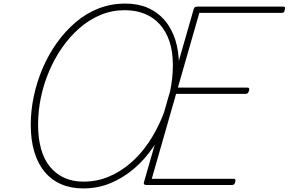

<svg xmlns="http://www.w3.org/2000/svg" viewBox="-20 -1035 1615 1074"><path d="M445 19Q377 19 322.5 -4.5Q268 -28 230 -73.5Q192 -119 172 -185.5Q152 -252 152 -337Q152 -416 169 -496.5Q186 -577 218.5 -653Q251 -729 297.5 -794.5Q344 -860 402.5 -910Q461 -960 531 -987.5Q601 -1015 681 -1015Q751 -1015 806 -991.5Q861 -968 900 -923Q939 -878 960 -814Q981 -750 981 -670Q981 -593 964 -512.5Q947 -432 914 -354.5Q881 -277 835 -209.5Q789 -142 729 -91Q669 -40 598 -10.5Q527 19 445 19ZM447 -19Q523 -19 589 -47Q655 -75 710.5 -123Q766 -171 809.5 -235Q853 -299 884 -372Q915 -445 931 -521.5Q947 -598 947 -671Q947 -745 928.5 -801.5Q910 -858 874.5 -898Q839 -938 789 -958Q739 -978 678 -978Q606 -978 542.5 -951.5Q479 -925 425 -878Q371 -831 328 -769.5Q285 -708 254.5 -636Q224 -564 208.5 -488.5Q193 -413 193 -337Q193 -261 210 -201Q227 -141 260.5 -101Q294 -61 340.5 -40Q387 -19 447 -19ZM801 0Q791 0 787 -3.5Q783 -7 785 -15L1063 -982Q1065 -991 1069.5 -994.5Q1074 -998 1086 -998H1563Q1572 -998 1574 -993.5Q1576 -989 1573 -981Q1572 -970 1567.5 -966.5Q1563 -963 1553 -963H1095L975 -545H1362Q1372 -545 1373.5 -540.5Q1375 -536 1373 -528Q1370 -518 1366 -514Q1362 -510 1353 -510H965L829 -35H1285Q1294 -35 1296 -30.5Q1298 -26 1296 -18Q1294 -8 1289.5 -4Q1285 0 1276 0Z"/></svg>

Font: Playwrite AU QLD Thin
Style: Regular
Weight: 250
Designer: Veronika Burian, José Scaglione
Foundry: TypeTogether
Version: Version 1.002